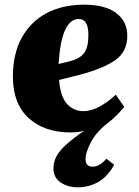

<svg xmlns="http://www.w3.org/2000/svg" viewBox="-20 -551 595 819"><path d="M35 -224Q35 -321 72.5 -389.5Q110 -458 178 -494.5Q246 -531 339 -531Q428 -531 475.5 -495.5Q523 -460 523 -398Q523 -331 472.5 -295Q422 -259 320 -232L232 -210Q238 -137 266.5 -107Q295 -77 335 -77Q371 -77 407 -97.5Q443 -118 474 -147L510 -95Q497 -79 479.5 -61Q462 -43 437 -24Q389 14 367 57Q345 100 345 127Q345 160 375 160Q405 160 434 126L467 152Q438 204 398 226Q358 248 311 248Q270 248 239 227.5Q208 207 208 167Q208 141 220 117.5Q232 94 260.5 67.5Q289 41 339 7Q310 14 282 14Q169 14 102 -47.5Q35 -109 35 -224ZM230 -278 279 -290Q321 -301 339 -325Q357 -349 357 -402Q357 -470 316 -470Q280 -470 258 -423.5Q236 -377 230 -278Z"/></svg>

Font: Literata 36pt ExtraBold
Style: Italic
Weight: 800
Italic angle: -2°
Designer: Latin by Veronika Burian and Jose Scaglione. Greek by Irene Vlachou. Cyrillic by Vera Evstafieva
Foundry: TypeTogether
Version: Version 3.002